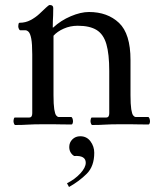

<svg xmlns="http://www.w3.org/2000/svg" viewBox="-20 -498 640 768"><path d="M193 -388Q223 -416 263 -433Q303 -450 336 -450Q410 -450 456 -406.5Q502 -363 502 -258V-118Q502 -80 505 -61Q508 -42 513 -36Q518 -30 523 -30H572Q576 -30 578 -24Q580 -18 580 -13Q580 -9 578.5 -4.5Q577 0 574 0Q547 0 531 -0.5Q515 -1 500.5 -1Q486 -1 465 -1Q422 -1 400 0.5Q378 2 349 2Q346 2 344 -3.5Q342 -9 342 -13Q342 -18 343.5 -23Q345 -28 347 -28H405Q417 -28 417 -45V-214Q417 -282 405.5 -321.5Q394 -361 366.5 -378Q339 -395 291 -395Q261 -395 235 -383.5Q209 -372 194 -355V-118Q194 -80 197 -61Q200 -42 205 -36Q210 -30 215 -30H264Q268 -30 270 -24Q272 -18 272 -13Q272 -9 270.5 -4.5Q269 0 266 0Q239 0 222.5 -0.5Q206 -1 192 -1Q178 -1 157 -1Q114 -1 92 0.5Q70 2 41 2Q38 2 36 -3.5Q34 -9 34 -13Q34 -18 35.5 -23Q37 -28 39 -28H97Q109 -28 109 -45V-280Q109 -323 105 -343.5Q101 -364 94.5 -370.5Q88 -377 81 -377H61Q58 -377 55.5 -382.5Q53 -388 53 -393Q53 -396 54 -401.5Q55 -407 59 -407Q82 -407 102 -417.5Q122 -428 137.5 -442.5Q153 -457 164 -467.5Q175 -478 179 -478Q193 -478 193 -466Q193 -448 192.5 -436.5Q192 -425 191.5 -415Q191 -405 191 -388ZM248 235Q280 219 301.5 195.5Q323 172 323 153Q323 123 277 126Q269 122 263 112.5Q257 103 257 90Q257 72 269.5 59.5Q282 47 301 47Q327 47 342 67.5Q357 88 357 113Q357 167 327 197Q297 227 256 250Z"/></svg>

Font: Sedan
Style: Regular
Weight: 400
Designer: Sebastian Salazar
Foundry: Sebastian Salazar
Version: Version 1.100; ttfautohint (v1.8.4.7-5d5b)